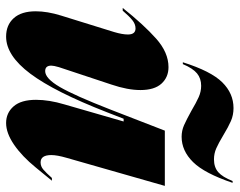

<svg xmlns="http://www.w3.org/2000/svg" viewBox="-98 -675 785 629"><g transform="rotate(90 294.5 -360.5)"><path d="M200 -520Q233 -520 254 -497Q275 -474 275 -428Q275 -386 257 -333L200 -161Q195 -144 195 -136Q195 -116 213 -116Q237 -116 265 -164Q293 -212 339 -330L408 -508H589L497 -186Q488 -155 488 -136Q488 -101 512 -101Q525 -101 535.5 -110Q546 -119 563 -138H572Q566 -131 529 -85.5Q492 -40 454 -14Q416 12 383 12Q350 12 328.5 -12.5Q307 -37 307 -86Q307 -129 322 -179L378 -373H369L348 -319Q281 -147 221.5 -67.5Q162 12 100 12Q62 12 39.5 -13Q17 -38 17 -85Q17 -123 31 -168L85 -342Q93 -369 93 -387Q93 -412 73 -412Q59 -412 46 -401.5Q33 -391 15 -370H6Q61 -439 106.5 -479.5Q152 -520 200 -520ZM261 -627Q280 -627 298 -619Q316 -611 343 -595Q372 -579 390 -571Q408 -563 428 -563Q474 -563 511 -600.5Q548 -638 579 -730H573Q560 -697 544 -683Q528 -669 502 -669Q483 -669 466 -676.5Q449 -684 424 -699Q396 -716 376.5 -724.5Q357 -733 334 -733Q286 -733 249.5 -696Q213 -659 184 -567H190Q204 -600 220.5 -613.5Q237 -627 261 -627Z"/></g></svg>

Font: Nyght Serif Dark Italic
Style: Regular
Weight: 800
Italic angle: -16°
Designer: Maksym Kobuzan
Version: Version 0.400